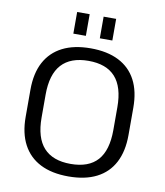

<svg xmlns="http://www.w3.org/2000/svg" viewBox="-96 -970 907 1057"><g transform="rotate(10 357.5 -442.0)"><path d="M358 8Q265 8 201 -24.5Q137 -57 103.5 -120Q70 -183 70 -274V-426Q70 -518 103.5 -580.5Q137 -643 201 -675.5Q265 -708 358 -708Q451 -708 515 -675.5Q579 -643 612 -580.5Q645 -518 645 -426V-274Q645 -183 612 -120Q579 -57 515 -24.5Q451 8 358 8ZM358 -62Q459 -62 508.5 -117.5Q558 -173 558 -286V-414Q558 -527 508 -582.5Q458 -638 358 -638Q258 -638 207.5 -582.5Q157 -527 157 -414V-286Q157 -173 207.5 -117.5Q258 -62 358 -62ZM319 -892V-771H249V-892ZM467 -892V-771H397V-892Z"/></g></svg>

Font: Pathway Extreme
Style: Regular
Weight: 400
Designer: Eduardo Rodriguez Tunni
Foundry: Eduardo Rodriguez Tunni
Version: Version 1.001;gftools[0.9.26]